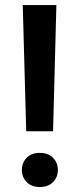

<svg xmlns="http://www.w3.org/2000/svg" viewBox="-20 -731 308 758"><path d="M83.5 -212.9 69.8 -710.9H202.6L189.5 -212.9ZM137.2 7.3Q104 7.3 85.2 -12.2Q66.4 -31.7 66.4 -60.1Q66.4 -88.4 85.2 -107.9Q104 -127.4 137.2 -127.4Q170.4 -127.4 189.5 -107.9Q208.5 -88.4 208.5 -60.1Q208.5 -31.7 189.5 -12.2Q170.4 7.3 137.2 7.3Z"/></svg>

Font: Heebo SemiBold
Style: Regular
Weight: 600
Designer: Oded Ezer
Foundry: Ezer Type House
Version: Version 3.100